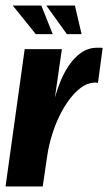

<svg xmlns="http://www.w3.org/2000/svg" viewBox="-23 -672 390 692"><path d="M-3 0 66 -495H200L175 -321Q182 -346 194 -376.5Q206 -407 225 -435.5Q244 -464 269.5 -482Q295 -500 328 -500Q332 -500 338 -500Q344 -500 347 -499L330 -373Q328 -374 323.5 -374.5Q319 -375 314 -374Q290 -372 268 -355.5Q246 -339 226 -312Q206 -285 190 -251.5Q174 -218 163 -181Q152 -144 147 -109L131 0ZM271 -549H218L144 -652H247ZM167 -549H106L23 -652H126Z"/></svg>

Font: Alumni Sans Thin ExtraBold
Style: Italic
Weight: 800
Italic angle: -8°
Version: Version 1.016